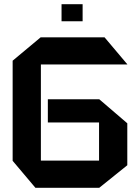

<svg xmlns="http://www.w3.org/2000/svg" viewBox="-20 -891 659 911"><path d="M174 -585V-129H450V-310H207V-420H451L584 -306V-107L451 0H148L40 -128V-603L173 -714H476L584 -586V-585ZM272 -790V-871H372V-790Z"/></svg>

Font: Foldit Thin SemiBold
Style: Regular
Weight: 600
Version: Version 1.003